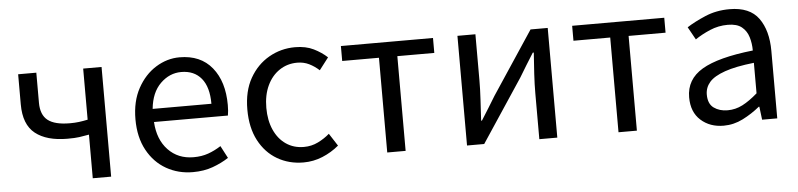

<svg xmlns="http://www.w3.org/2000/svg" viewBox="-39 -746 3936 947"><g transform="rotate(-5 1929.0 -272.0)"><path d="M389 0V-216Q361 -211 340.5 -208Q320 -205 282 -205Q179 -205 123 -249.5Q67 -294 67 -394V-543H157V-394Q157 -334 191.5 -307Q226 -280 301 -280Q325 -280 345 -282.5Q365 -285 389 -290V-543H480V0Z M884 13Q812 13 753 -20.5Q694 -54 659 -118Q624 -182 624 -271Q624 -360 659 -424Q694 -488 749.5 -522.5Q805 -557 867 -557Q971 -557 1027.5 -487.5Q1084 -418 1084 -302Q1084 -287 1083 -274Q1082 -261 1080 -250H714Q719 -163 768 -111.5Q817 -60 894 -60Q934 -60 966.5 -71.5Q999 -83 1030 -103L1062 -42Q1027 -19 983 -3Q939 13 884 13ZM713 -315H1004Q1004 -398 968.5 -441Q933 -484 869 -484Q811 -484 766 -440Q721 -396 713 -315Z M1432 13Q1360 13 1302.5 -20.5Q1245 -54 1211.5 -117.5Q1178 -181 1178 -271Q1178 -362 1214 -425.5Q1250 -489 1309.5 -523Q1369 -557 1439 -557Q1492 -557 1530.5 -538Q1569 -519 1597 -493L1551 -433Q1528 -454 1501.5 -467Q1475 -480 1443 -480Q1394 -480 1355 -454Q1316 -428 1294 -381Q1272 -334 1272 -271Q1272 -209 1293 -162Q1314 -115 1352 -89Q1390 -63 1440 -63Q1478 -63 1510.5 -79Q1543 -95 1568 -117L1608 -55Q1571 -24 1526 -5.5Q1481 13 1432 13Z M1847 0V-469H1665V-543H2121V-469H1938V0Z M2242 0V-543H2331V-316Q2331 -273 2328 -221Q2325 -169 2322 -116H2326Q2342 -141 2362.5 -174Q2383 -207 2398 -232L2604 -543H2689V0H2600V-227Q2600 -271 2603 -323Q2606 -375 2610 -428H2605Q2589 -403 2568.5 -369.5Q2548 -336 2533 -311L2327 0Z M2992 0V-469H2810V-543H3266V-469H3083V0Z M3512 13Q3444 13 3399 -27.5Q3354 -68 3354 -141Q3354 -230 3434 -277.5Q3514 -325 3687 -344Q3687 -379 3677.5 -410.5Q3668 -442 3644 -461.5Q3620 -481 3575 -481Q3528 -481 3486 -463Q3444 -445 3412 -423L3377 -486Q3414 -510 3469 -533.5Q3524 -557 3590 -557Q3690 -557 3734 -496Q3778 -435 3778 -334V0H3703L3695 -65H3692Q3653 -33 3607.5 -10Q3562 13 3512 13ZM3538 -61Q3577 -61 3612 -79Q3647 -97 3687 -132V-283Q3596 -273 3542 -254Q3488 -235 3465 -208.5Q3442 -182 3442 -147Q3442 -101 3470 -81Q3498 -61 3538 -61Z"/></g></svg>

Font: Chocolate Classical Sans
Style: Regular
Weight: 400
Designer: 田海東、宇文滿月
Foundry: Moonlit Owen
Version: Version 1.001